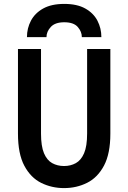

<svg xmlns="http://www.w3.org/2000/svg" viewBox="-20 -951 656 983"><path d="M308 12Q245 12 191.2 -14.5Q137.5 -41 104.8 -102Q72 -163 72 -267V-700H190V-267Q190 -202.5 205.2 -166.5Q220.5 -130.5 247.2 -115.8Q274 -101 308 -101Q341.5 -101 368.2 -115.8Q395 -130.5 410.5 -166.5Q426 -202.5 426 -267V-700H545V-267Q545 -164.5 512.5 -103.2Q480 -42 426 -15Q372 12 308 12ZM118 -761Q118 -806.5 138.5 -845.2Q159 -884 201.2 -907.5Q243.5 -931 309 -931Q375 -931 417 -907.2Q459 -883.5 479 -844.8Q499 -806 499 -761H399Q399 -789 378 -813Q357 -837 309 -837Q262 -837 240 -813Q218 -789 218 -761Z"/></svg>

Font: Overpass Mono Light
Style: Regular
Weight: 300
Monospace: yes
Designer: Delve Withrington, Dave Bailey
Foundry: Delve Fonts LLC
Version: Version 4.000